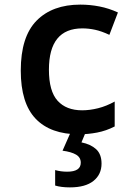

<svg xmlns="http://www.w3.org/2000/svg" viewBox="-20 -572 603 832"><path d="M322 10Q199 10 134.5 -57.5Q70 -125 70 -266Q70 -413 138.5 -482.5Q207 -552 328 -552Q370 -552 411 -544Q452 -536 491 -518L454 -421Q420 -437 392 -443Q364 -449 337 -449Q192 -449 192 -270Q192 -177 229.5 -135.5Q267 -94 336 -94Q369 -94 405 -103Q441 -112 477 -132V-24Q440 -5 400.5 2.5Q361 10 322 10ZM283 240Q245 240 219 232V165Q244 172 271 172Q330 172 330 133Q330 110 309.5 98Q289 86 251 81L288 -3H353L333 45Q373 53 396.5 74.5Q420 96 420 137Q420 184 385 212Q350 240 283 240Z"/></svg>

Font: Noto Sans Mono SemiCondensed SemiBold
Style: Regular
Weight: 600
Width: 4
Designer: Monotype Design Team
Foundry: Monotype Imaging Inc.
Version: Version 2.014; ttfautohint (v1.8.4.7-5d5b)